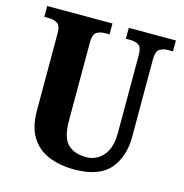

<svg xmlns="http://www.w3.org/2000/svg" viewBox="-107 -813 882 921"><g transform="rotate(15 334.0 -352.0)"><path d="M342 10Q270 10 214.5 -13Q159 -36 128 -86Q97 -136 97 -218V-600Q97 -639 79.5 -649.5Q62 -660 38 -660H15V-714H339V-660H317Q292 -660 275 -649Q258 -638 258 -596V-210Q258 -126 290.5 -94Q323 -62 382 -62Q432 -62 466 -100Q500 -138 500 -215V-600Q500 -639 483.5 -649.5Q467 -660 442 -660H420V-714H654V-660H630Q605 -660 588 -649Q571 -638 571 -596V-213Q571 -113 517.5 -51.5Q464 10 342 10Z"/></g></svg>

Font: Noto Serif Hebrew Condensed ExtraBold
Style: Regular
Weight: 800
Width: 3
Designer: Monotype Design Team
Foundry: Monotype Imaging Inc.
Version: Version 2.004; ttfautohint (v1.8.4.7-5d5b)